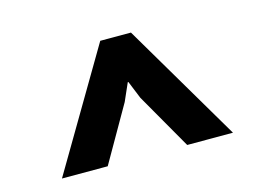

<svg xmlns="http://www.w3.org/2000/svg" viewBox="-63 -921 845 616"><g transform="rotate(-15 359.0 -612.5)"><path d="M643 -415H491L385 -600L361 -659H359L333 -600L227 -415H75L308 -810H410Z"/></g></svg>

Font: TypoPRO Sinkin Sans
Style: 600 SemiBold
Weight: 600
Designer: Keith Bates
Foundry: K-Type
Version: Sinkin Sans (version 1.0)  by Keith Bates   •   © 2014   www